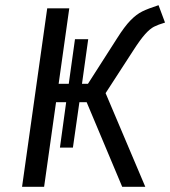

<svg xmlns="http://www.w3.org/2000/svg" viewBox="-20 -720 656 740"><path d="M494 -526 387 -361 540 0H451L314 -326H286L261 -151H211L235 -326H196L150 0H65L162 -688H247L206 -397H245L269 -569H320L296 -397H319L431 -572Q460 -618 483 -641.5Q506 -665 528.5 -676Q551 -687 591 -700L616 -633Q589 -625 573.5 -617Q558 -609 539.5 -588.5Q521 -568 494 -526Z"/></svg>

Font: Fira Sans Book
Style: Italic
Weight: 350
Italic angle: -8°
Designer: bBox Type GmbH & Carrois Corporate GbR & Edenspiekermann AG
Foundry: bBox Type GmbH & Carrois Corporate GbR & Edenspiekermann AG
Version: Version 4.301